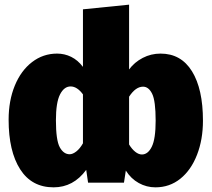

<svg xmlns="http://www.w3.org/2000/svg" viewBox="-20 -784 908 824"><path d="M851 -266Q851 -185 825.5 -119.5Q800 -54 754 -17Q708 20 647 20Q609 20 575.5 1.5Q542 -17 520 -52L512 0H358L350 -55Q295 20 210 20Q116 20 66.5 -57.5Q17 -135 17 -270Q17 -352 43.5 -416.5Q70 -481 117.5 -517.5Q165 -554 225 -554Q257 -554 285.5 -540Q314 -526 336 -497V-744L534 -764V-486Q557 -517 592.5 -535.5Q628 -554 669 -554Q757 -554 804 -478Q851 -402 851 -266ZM336 -169V-379Q311 -413 283 -413Q255 -413 237.5 -378.5Q220 -344 220 -268Q220 -182 236.5 -152Q253 -122 279 -122Q292 -122 307.5 -134Q323 -146 336 -169ZM648 -266Q648 -351 633 -381.5Q618 -412 594 -412Q562 -412 534 -369V-164Q546 -144 560.5 -132.5Q575 -121 589 -121Q615 -121 631.5 -154.5Q648 -188 648 -266Z"/></svg>

Font: FiraGO Heavy
Style: Regular
Weight: 900
Designer: bBox Type
Foundry: bBox Type GmbH
Version: Version 1.001